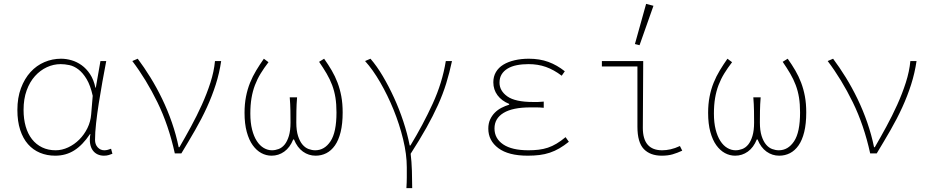

<svg xmlns="http://www.w3.org/2000/svg" viewBox="-20 -794 4840 994"><path d="M266 12Q223 12 187 -3Q151 -18 125 -47.5Q99 -77 84.5 -121.5Q70 -166 70 -225Q70 -288 88.5 -337.5Q107 -387 138 -421Q169 -455 210 -472.5Q251 -490 296 -490Q323 -490 350.5 -482Q378 -474 402.5 -456.5Q427 -439 446 -410.5Q465 -382 474 -340H476L500 -478H530Q520 -426 510 -370Q500 -314 491.5 -260Q483 -206 477.5 -156.5Q472 -107 472 -70Q472 -46 486 -31Q500 -16 520 -16Q529 -16 538.5 -18.5Q548 -21 555 -24L562 2Q554 5 543.5 8.5Q533 12 518 12Q500 12 485 5Q470 -2 460 -16Q450 -30 446.5 -51Q443 -72 448 -100H446Q408 -43 364.5 -15.5Q321 12 266 12ZM268 -16Q301 -16 333 -31Q365 -46 390.5 -71.5Q416 -97 432.5 -130.5Q449 -164 452 -202L460 -298Q448 -352 428.5 -384.5Q409 -417 386 -434.5Q363 -452 339 -457Q315 -462 294 -462Q257 -462 222.5 -446Q188 -430 161 -400Q134 -370 118 -326Q102 -282 102 -225Q102 -178 113 -139.5Q124 -101 145.5 -73.5Q167 -46 198 -31Q229 -16 268 -16Z M885 0Q853 -146 795 -264.5Q737 -383 665 -478L693 -490Q726 -446 758.5 -393.5Q791 -341 819.5 -282Q848 -223 870 -159.5Q892 -96 905 -32H909Q938 -82 968.5 -138Q999 -194 1025 -251.5Q1051 -309 1069.5 -366.5Q1088 -424 1093 -478H1125Q1116 -416 1097 -356.5Q1078 -297 1051 -238Q1024 -179 990 -120Q956 -61 919 0Z M1386 12Q1358 12 1333 -1.5Q1308 -15 1288.5 -42Q1269 -69 1257.5 -111Q1246 -153 1246 -210Q1246 -255 1253.5 -293.5Q1261 -332 1274.5 -365.5Q1288 -399 1306.5 -429.5Q1325 -460 1346 -490L1370 -472Q1347 -442 1329.5 -413.5Q1312 -385 1300 -353.5Q1288 -322 1282 -286Q1276 -250 1276 -206Q1276 -159 1285 -123.5Q1294 -88 1309.5 -64Q1325 -40 1345.5 -28Q1366 -16 1388 -16Q1405 -16 1422.5 -22.5Q1440 -29 1453.5 -45.5Q1467 -62 1475.5 -90Q1484 -118 1484 -160Q1484 -187 1483.5 -220.5Q1483 -254 1480 -290H1518Q1515 -254 1514.5 -220.5Q1514 -187 1514 -160Q1514 -118 1523 -90Q1532 -62 1546 -45.5Q1560 -29 1577.5 -22.5Q1595 -16 1612 -16Q1660 -16 1691 -62.5Q1722 -109 1722 -212Q1722 -255 1716.5 -289Q1711 -323 1699.5 -353.5Q1688 -384 1671 -413Q1654 -442 1632 -474L1658 -490Q1680 -459 1697.5 -429Q1715 -399 1727.5 -366Q1740 -333 1747 -295.5Q1754 -258 1754 -212Q1754 -153 1743.5 -110.5Q1733 -68 1714 -41Q1695 -14 1669.5 -1Q1644 12 1614 12Q1578 12 1548.5 -9Q1519 -30 1502 -72H1498Q1481 -30 1451.5 -9Q1422 12 1386 12Z M2084 180Q2085 163 2085.5 150Q2086 137 2086 125Q2086 113 2086 100.5Q2086 88 2086 72Q2086 5 2067 -73Q2048 -151 2017.5 -226Q1987 -301 1948.5 -367.5Q1910 -434 1870 -478L1898 -490Q1931 -452 1962 -399.5Q1993 -347 2020 -288Q2047 -229 2068 -165.5Q2089 -102 2101 -41H2105Q2170 -148 2220 -257Q2270 -366 2288 -478H2320Q2307 -417 2290 -362Q2273 -307 2247.5 -250.5Q2222 -194 2187.5 -132.5Q2153 -71 2106 2Q2111 43 2112.5 90.5Q2114 138 2114 180Z M2712 12Q2612 12 2560 -27Q2508 -66 2508 -128Q2508 -155 2517.5 -175.5Q2527 -196 2542 -211Q2557 -226 2576.5 -236Q2596 -246 2616 -252V-256Q2577 -272 2555.5 -301Q2534 -330 2534 -368Q2534 -398 2547.5 -421Q2561 -444 2585.5 -459Q2610 -474 2644 -482Q2678 -490 2718 -490Q2774 -490 2819 -473.5Q2864 -457 2904 -425L2888 -402Q2847 -433 2806 -447.5Q2765 -462 2716 -462Q2683 -462 2655.5 -456.5Q2628 -451 2608 -439Q2588 -427 2577 -409Q2566 -391 2566 -366Q2566 -324 2606.5 -295Q2647 -266 2740 -266Q2754 -266 2765 -266Q2776 -266 2795 -268V-236Q2774 -238 2758.5 -238Q2743 -238 2726 -238Q2634 -238 2587 -209.5Q2540 -181 2540 -129Q2540 -77 2585 -46.5Q2630 -16 2716 -16Q2744 -16 2769 -19Q2794 -22 2816.5 -29.5Q2839 -37 2861.5 -50.5Q2884 -64 2908 -84L2925 -60Q2900 -40 2876 -26Q2852 -12 2826.5 -3.5Q2801 5 2773 8.5Q2745 12 2712 12Z M3406 12Q3346 12 3313 -22.5Q3280 -57 3280 -138V-450H3096V-478H3310Q3310 -391 3309 -305Q3308 -219 3308 -132Q3308 -16 3408 -16Q3429 -16 3451.5 -21Q3474 -26 3500 -38L3512 -14Q3486 -2 3462 5Q3438 12 3406 12ZM3291 -560 3267 -566 3325 -774 3363 -764Z M3786 12Q3758 12 3733 -1.5Q3708 -15 3688.5 -42Q3669 -69 3657.5 -111Q3646 -153 3646 -210Q3646 -255 3653.5 -293.5Q3661 -332 3674.5 -365.5Q3688 -399 3706.5 -429.5Q3725 -460 3746 -490L3770 -472Q3747 -442 3729.5 -413.5Q3712 -385 3700 -353.5Q3688 -322 3682 -286Q3676 -250 3676 -206Q3676 -159 3685 -123.5Q3694 -88 3709.5 -64Q3725 -40 3745.5 -28Q3766 -16 3788 -16Q3805 -16 3822.5 -22.5Q3840 -29 3853.5 -45.5Q3867 -62 3875.5 -90Q3884 -118 3884 -160Q3884 -187 3883.5 -220.5Q3883 -254 3880 -290H3918Q3915 -254 3914.5 -220.5Q3914 -187 3914 -160Q3914 -118 3923 -90Q3932 -62 3946 -45.5Q3960 -29 3977.5 -22.5Q3995 -16 4012 -16Q4060 -16 4091 -62.5Q4122 -109 4122 -212Q4122 -255 4116.5 -289Q4111 -323 4099.5 -353.5Q4088 -384 4071 -413Q4054 -442 4032 -474L4058 -490Q4080 -459 4097.5 -429Q4115 -399 4127.5 -366Q4140 -333 4147 -295.5Q4154 -258 4154 -212Q4154 -153 4143.5 -110.5Q4133 -68 4114 -41Q4095 -14 4069.5 -1Q4044 12 4014 12Q3978 12 3948.5 -9Q3919 -30 3902 -72H3898Q3881 -30 3851.5 -9Q3822 12 3786 12Z M4485 0Q4453 -146 4395 -264.5Q4337 -383 4265 -478L4293 -490Q4326 -446 4358.5 -393.5Q4391 -341 4419.5 -282Q4448 -223 4470 -159.5Q4492 -96 4505 -32H4509Q4538 -82 4568.5 -138Q4599 -194 4625 -251.5Q4651 -309 4669.5 -366.5Q4688 -424 4693 -478H4725Q4716 -416 4697 -356.5Q4678 -297 4651 -238Q4624 -179 4590 -120Q4556 -61 4519 0Z"/></svg>

Font: Source Code Pro ExtraLight
Style: Regular
Weight: 200
Monospace: yes
Designer: Paul D. Hunt, Teo Tuominen
Foundry: Adobe Systems Incorporated
Version: Version 2.030;PS 1.000;hotconv 16.6.51;makeotf.lib2.5.65220